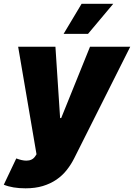

<svg xmlns="http://www.w3.org/2000/svg" viewBox="-45 -793 710 1017"><path d="M41.2 46.2Q56.1 51.8 69.6 54.9Q83.1 57.9 94.8 57.9Q110.1 57.9 122 52.2Q133.9 46.5 142 34.1L148.4 24.1L51.1 -545.5H248.6L273.4 -167.6H279.1L431.8 -545.5H644.9L348 45.5Q331 79.2 307.9 108.3Q284.8 137.4 253.6 158.7Q222.3 180 182 192.3Q141.7 204.5 90.2 204.5Q21.7 204.5 -24.9 185.4ZM291.9 -613.6 387.1 -772.7H554.7L421.2 -613.6Z"/></svg>

Font: Inter P Black
Style: Italic
Weight: 900
Italic angle: -9.40001°
Designer: Rasmus Andersson
Foundry: rsms
Version: Version 3.018;git-588b23468